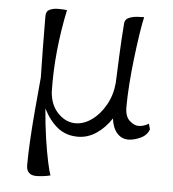

<svg xmlns="http://www.w3.org/2000/svg" viewBox="-49 -595 668 741"><g transform="rotate(5 285.0 -225.0)"><path d="M119 100Q80 100 80 61Q80 21 83 -34Q86 -89 91.5 -152.5Q97 -216 103 -280Q102 -342 101 -399Q100 -456 100 -518Q100 -537 114 -543.5Q128 -550 147 -550Q169 -550 181 -548Q164 -467 156 -386.5Q148 -306 150 -228Q154 -177 184 -146.5Q214 -116 251 -116Q284 -116 315 -138.5Q346 -161 367.5 -199.5Q389 -238 393 -285Q395 -334 397.5 -392.5Q400 -451 405 -516Q406 -534 427 -541Q439 -545 453 -546Q467 -547 480 -547Q474 -521 467.5 -478Q461 -435 455 -384.5Q449 -334 445.5 -284.5Q442 -235 442 -196Q442 -159 460 -143Q478 -127 494 -127Q515 -127 534 -139L540 -118Q532 -94 506.5 -82.5Q481 -71 460 -71Q434 -71 416.5 -90.5Q399 -110 394 -147Q370 -110 336.5 -87.5Q303 -65 265 -65Q219 -65 186.5 -91Q154 -117 131 -163Q136 -100 144 -46.5Q152 7 160 43.5Q168 80 173 93Q162 96 146 98Q130 100 119 100Z"/></g></svg>

Font: Gowun Batang
Style: Regular
Weight: 400
Designer: Yanghee Ryu
Foundry: Yanghee Ryu
Version: Version 2.000